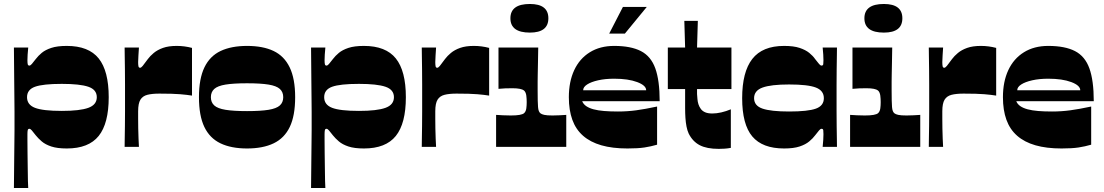

<svg xmlns="http://www.w3.org/2000/svg" viewBox="-20 -739 5555 966"><path d="M50 207Q51 116 51.5 57.5Q52 -1 52.5 -34.5Q53 -68 53 -85.5Q53 -103 53 -112Q53 -121 53 -130Q53 -139 53 -148Q53 -157 53 -176Q53 -195 52.5 -232Q52 -269 51.5 -333.5Q51 -398 50 -500H122Q120 -481 119 -464Q118 -447 118 -436Q118 -423 119.5 -416Q121 -409 128 -409Q133 -409 140 -417Q147 -425 160 -442Q172 -458 190 -473Q208 -488 238 -498Q268 -508 316 -508Q426 -508 476.5 -445Q527 -382 527 -250Q527 -118 476.5 -55Q426 8 316 8Q268 8 238 -2Q208 -12 190 -27.5Q172 -43 160 -58Q147 -75 140 -83Q133 -91 128 -91Q121 -91 119.5 -84Q118 -77 118 -64Q118 -60 118 -33.5Q118 -7 118.5 30.5Q119 68 119.5 105.5Q120 143 120.5 171Q121 199 122 207ZM291 -181Q382 -181 424.5 -196.5Q467 -212 467 -250Q467 -288 424.5 -302.5Q382 -317 291 -317Q196 -317 156 -302.5Q116 -288 116 -250Q116 -212 156 -196.5Q196 -181 291 -181Z M607 0Q607 -11 607.5 -39Q608 -67 608.5 -104Q609 -141 609 -178.5Q609 -216 609 -245Q609 -274 609 -313Q609 -352 608.5 -391Q608 -430 607.5 -459.5Q607 -489 607 -500H679Q678 -481 676.5 -460.5Q675 -440 675 -427Q675 -414 676.5 -406Q678 -398 685 -398Q690 -398 698 -407.5Q706 -417 724 -442Q735 -457 753.5 -472.5Q772 -488 800 -498Q828 -508 869 -508Q889 -508 908 -505.5Q927 -503 946 -498V-258Q922 -262 886 -265Q850 -268 782 -268Q745 -268 721.5 -262Q698 -256 686.5 -237.5Q675 -219 675 -179Q675 -164 675 -141Q675 -118 675.5 -92Q676 -66 677 -41.5Q678 -17 679 0Z M1223 8Q1143 8 1089 -18Q1035 -44 1008 -100.5Q981 -157 981 -250Q981 -343 1008.5 -400Q1036 -457 1090 -482.5Q1144 -508 1223 -508Q1303 -508 1356.5 -482.5Q1410 -457 1437.5 -400Q1465 -343 1465 -250Q1465 -157 1438 -100.5Q1411 -44 1357 -18Q1303 8 1223 8ZM1223 -180Q1291 -180 1331 -186.5Q1371 -193 1388 -208.5Q1405 -224 1405 -250Q1405 -276 1388 -291.5Q1371 -307 1331 -313.5Q1291 -320 1223 -320Q1155 -320 1115 -313.5Q1075 -307 1058 -291.5Q1041 -276 1041 -250Q1041 -224 1058 -208.5Q1075 -193 1115 -186.5Q1155 -180 1223 -180Z M1545 207Q1546 116 1546.5 57.5Q1547 -1 1547.5 -34.5Q1548 -68 1548 -85.5Q1548 -103 1548 -112Q1548 -121 1548 -130Q1548 -139 1548 -148Q1548 -157 1548 -176Q1548 -195 1547.5 -232Q1547 -269 1546.5 -333.5Q1546 -398 1545 -500H1617Q1615 -481 1614 -464Q1613 -447 1613 -436Q1613 -423 1614.5 -416Q1616 -409 1623 -409Q1628 -409 1635 -417Q1642 -425 1655 -442Q1667 -458 1685 -473Q1703 -488 1733 -498Q1763 -508 1811 -508Q1921 -508 1971.5 -445Q2022 -382 2022 -250Q2022 -118 1971.5 -55Q1921 8 1811 8Q1763 8 1733 -2Q1703 -12 1685 -27.5Q1667 -43 1655 -58Q1642 -75 1635 -83Q1628 -91 1623 -91Q1616 -91 1614.5 -84Q1613 -77 1613 -64Q1613 -60 1613 -33.5Q1613 -7 1613.5 30.5Q1614 68 1614.5 105.5Q1615 143 1615.5 171Q1616 199 1617 207ZM1786 -181Q1877 -181 1919.5 -196.5Q1962 -212 1962 -250Q1962 -288 1919.5 -302.5Q1877 -317 1786 -317Q1691 -317 1651 -302.5Q1611 -288 1611 -250Q1611 -212 1651 -196.5Q1691 -181 1786 -181Z M2102 0Q2102 -11 2102.5 -39Q2103 -67 2103.5 -104Q2104 -141 2104 -178.5Q2104 -216 2104 -245Q2104 -274 2104 -313Q2104 -352 2103.5 -391Q2103 -430 2102.5 -459.5Q2102 -489 2102 -500H2174Q2173 -481 2171.5 -460.5Q2170 -440 2170 -427Q2170 -414 2171.5 -406Q2173 -398 2180 -398Q2185 -398 2193 -407.5Q2201 -417 2219 -442Q2230 -457 2248.5 -472.5Q2267 -488 2295 -498Q2323 -508 2364 -508Q2384 -508 2403 -505.5Q2422 -503 2441 -498V-258Q2417 -262 2381 -265Q2345 -268 2277 -268Q2240 -268 2216.5 -262Q2193 -256 2181.5 -237.5Q2170 -219 2170 -179Q2170 -164 2170 -141Q2170 -118 2170.5 -92Q2171 -66 2172 -41.5Q2173 -17 2174 0Z M2476 0V-161Q2493 -160 2510.5 -159Q2528 -158 2550 -158Q2578 -158 2594 -161Q2610 -164 2616 -169Q2621 -173 2624 -179.5Q2627 -186 2628 -193.5Q2629 -201 2629.5 -209Q2630 -217 2630 -225Q2630 -233 2629.5 -241.5Q2629 -250 2628 -258Q2627 -266 2624 -273Q2621 -280 2616 -284Q2610 -289 2595.5 -292Q2581 -295 2559 -295Q2539 -295 2523 -294.5Q2507 -294 2488 -292V-500H2688Q2687 -446 2686.5 -415Q2686 -384 2685.5 -365Q2685 -346 2685 -328Q2685 -310 2685 -283Q2685 -253 2685.5 -233Q2686 -213 2687 -200.5Q2688 -188 2691 -180.5Q2694 -173 2699 -169Q2705 -164 2718.5 -161Q2732 -158 2760 -158Q2778 -158 2795.5 -159Q2813 -160 2829 -161V0ZM2646 -575Q2548 -575 2548 -647Q2548 -719 2646 -719Q2739 -719 2739 -647Q2739 -575 2646 -575Z M3137 8Q3061 8 3005.5 -8Q2950 -24 2913.5 -56Q2877 -88 2859.5 -136.5Q2842 -185 2842 -250Q2842 -328 2869 -386Q2896 -444 2947.5 -476Q2999 -508 3070 -508Q3154 -508 3204.5 -482Q3255 -456 3277 -395Q3299 -334 3299 -230H2909Q2915 -215 2929.5 -205Q2944 -195 2966.5 -189Q2989 -183 3019.5 -180.5Q3050 -178 3089 -178Q3136 -178 3180.5 -184Q3225 -190 3286 -203V-11Q3255 -2 3222.5 3Q3190 8 3137 8ZM3231 -285Q3231 -309 3186 -326Q3141 -343 3070 -343Q3025 -343 2989.5 -335Q2954 -327 2934 -314Q2914 -301 2914 -285ZM3045 -570 3114 -704H3234L3124 -570Z M3596 10Q3536 10 3500.5 -8.5Q3465 -27 3445 -67Q3438 -82 3434 -102.5Q3430 -123 3428.5 -146.5Q3427 -170 3427 -194Q3427 -207 3427 -219.5Q3427 -232 3427 -244.5Q3427 -257 3427 -268.5Q3427 -280 3427 -291H3340V-500H3427L3423 -634H3491L3487 -500H3660V-291H3487Q3487 -284 3487 -278Q3487 -272 3487 -266Q3488 -254 3489 -240.5Q3490 -227 3494 -214.5Q3498 -202 3506 -191Q3514 -180 3528 -174Q3542 -168 3564 -168Q3585 -168 3609 -173.5Q3633 -179 3657 -189V5Q3641 8 3625.5 9Q3610 10 3596 10Z M3925 8Q3816 8 3765 -52.5Q3714 -113 3714 -245Q3714 -377 3765 -442.5Q3816 -508 3925 -508Q3973 -508 4003 -498Q4033 -488 4051.5 -473Q4070 -458 4081 -442Q4094 -425 4101 -417Q4108 -409 4113 -409Q4121 -409 4122 -416Q4123 -423 4123 -436Q4123 -447 4122 -464.5Q4121 -482 4119 -500H4191Q4191 -489 4190.5 -459Q4190 -429 4189.5 -390Q4189 -351 4189 -312.5Q4189 -274 4189 -245Q4189 -217 4189 -179.5Q4189 -142 4189.5 -105Q4190 -68 4190.5 -39.5Q4191 -11 4191 0H4119Q4121 -18 4122 -35.5Q4123 -53 4123 -64Q4123 -77 4122 -84Q4121 -91 4113 -91Q4108 -91 4101 -83Q4094 -75 4081 -58Q4070 -43 4051.5 -27.5Q4033 -12 4003 -2Q3973 8 3925 8ZM3950 -178Q4045 -178 4085 -192.5Q4125 -207 4125 -245Q4125 -283 4085 -298.5Q4045 -314 3950 -314Q3859 -314 3816.5 -298.5Q3774 -283 3774 -245Q3774 -207 3816.5 -192.5Q3859 -178 3950 -178Z M4257 0V-161Q4274 -160 4291.5 -159Q4309 -158 4331 -158Q4359 -158 4375 -161Q4391 -164 4397 -169Q4402 -173 4405 -179.5Q4408 -186 4409 -193.5Q4410 -201 4410.5 -209Q4411 -217 4411 -225Q4411 -233 4410.5 -241.5Q4410 -250 4409 -258Q4408 -266 4405 -273Q4402 -280 4397 -284Q4391 -289 4376.5 -292Q4362 -295 4340 -295Q4320 -295 4304 -294.5Q4288 -294 4269 -292V-500H4469Q4468 -446 4467.5 -415Q4467 -384 4466.5 -365Q4466 -346 4466 -328Q4466 -310 4466 -283Q4466 -253 4466.5 -233Q4467 -213 4468 -200.5Q4469 -188 4472 -180.5Q4475 -173 4480 -169Q4486 -164 4499.5 -161Q4513 -158 4541 -158Q4559 -158 4576.5 -159Q4594 -160 4610 -161V0ZM4427 -575Q4329 -575 4329 -647Q4329 -719 4427 -719Q4520 -719 4520 -647Q4520 -575 4427 -575Z M4653 0Q4653 -11 4653.5 -39Q4654 -67 4654.5 -104Q4655 -141 4655 -178.5Q4655 -216 4655 -245Q4655 -274 4655 -313Q4655 -352 4654.5 -391Q4654 -430 4653.5 -459.5Q4653 -489 4653 -500H4725Q4724 -481 4722.5 -460.5Q4721 -440 4721 -427Q4721 -414 4722.5 -406Q4724 -398 4731 -398Q4736 -398 4744 -407.5Q4752 -417 4770 -442Q4781 -457 4799.5 -472.5Q4818 -488 4846 -498Q4874 -508 4915 -508Q4935 -508 4954 -505.5Q4973 -503 4992 -498V-258Q4968 -262 4932 -265Q4896 -268 4828 -268Q4791 -268 4767.5 -262Q4744 -256 4732.5 -237.5Q4721 -219 4721 -179Q4721 -164 4721 -141Q4721 -118 4721.5 -92Q4722 -66 4723 -41.5Q4724 -17 4725 0Z M5321 8Q5245 8 5189.5 -8Q5134 -24 5097.5 -56Q5061 -88 5043.5 -136.5Q5026 -185 5026 -250Q5026 -328 5053 -386Q5080 -444 5131.5 -476Q5183 -508 5254 -508Q5338 -508 5388.5 -482Q5439 -456 5461 -395Q5483 -334 5483 -230H5093Q5099 -215 5113.5 -205Q5128 -195 5150.5 -189Q5173 -183 5203.5 -180.5Q5234 -178 5273 -178Q5320 -178 5364.5 -184Q5409 -190 5470 -203V-11Q5439 -2 5406.5 3Q5374 8 5321 8ZM5415 -285Q5415 -309 5370 -326Q5325 -343 5254 -343Q5209 -343 5173.5 -335Q5138 -327 5118 -314Q5098 -301 5098 -285Z"/></svg>

Font: Ojuju ExtraLight ExtraBold
Style: Regular
Weight: 800
Version: Version 1.000